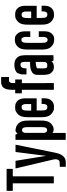

<svg xmlns="http://www.w3.org/2000/svg" viewBox="1070 -2064 1186 3404"><g transform="rotate(-90 1663.0 -362.0)"><path d="M371.1 -833Q371.1 -799.8 371.1 -733.4Q371.1 -731.4 370.1 -730.5Q368.2 -728.5 366.2 -728.5Q323.2 -728.5 239.3 -728.5Q239.3 -487.3 239.3 -5.9Q239.3 -3.9 237.3 -2Q236.3 -1 234.4 -1Q195.3 -1 119.1 -1Q117.2 -1 115.2 -2Q114.3 -3.9 114.3 -5.9Q114.3 -247.1 114.3 -728.5Q71.3 -728.5 -13.7 -728.5Q-16.6 -728.5 -17.6 -730.5Q-18.6 -731.4 -18.6 -733.4Q-18.6 -766.6 -18.6 -833Q-18.6 -835 -17.6 -835.9Q-16.6 -837.9 -13.7 -837.9Q113.3 -837.9 367.2 -837.9Q369.1 -837.9 370.1 -835.9Q371.1 -835.9 371.1 -835Q371.1 -834 371.1 -833Z M798.8 -674.8Q752 -444.3 659.2 16.6Q654.3 41 648.4 62.5Q642.6 84 634.8 101.6Q627.9 120.1 619.1 135.7Q609.4 151.4 598.6 163.1Q588.9 174.8 575.2 184.6Q561.5 194.3 546.9 200.2Q532.2 206.1 514.6 209Q496.1 211.9 476.6 211.9Q456.1 211.9 413.1 211.9Q411.1 211.9 409.2 210.9Q408.2 209 408.2 207Q408.2 174.8 408.2 109.4Q408.2 107.4 408.2 106.4Q409.2 105.5 410.2 105.5Q411.1 104.5 411.1 104.5Q412.1 103.5 414.1 103.5Q414.1 103.5 433.6 104.5Q453.1 105.5 463.9 103.5Q468.8 103.5 472.7 103.5Q476.6 102.5 479.5 102.5Q499 102.5 512.7 96.7Q526.4 89.8 538.1 57.6Q542 45.9 542 34.2Q542 22.5 538.1 -3.9Q485.4 -227.5 379.9 -673.8Q379.9 -674.8 379.9 -675.8Q379.9 -677.7 380.9 -677.7Q381.8 -678.7 382.8 -679.7Q383.8 -679.7 384.8 -679.7Q426.8 -679.7 509.8 -679.7Q511.7 -679.7 512.7 -678.7Q514.6 -677.7 514.6 -675.8Q543.9 -497.1 601.6 -137.7Q625 -317.4 669.9 -674.8Q669.9 -677.7 670.9 -678.7Q672.9 -679.7 674.8 -679.7Q714.8 -679.7 795.9 -679.7Q796.9 -679.7 797.9 -679.7Q798.8 -678.7 799.8 -677.7Q800.8 -677.7 800.8 -675.8Q800.8 -674.8 798.8 -674.8Z M1227.5 -225.6Q1227.5 -225.6 1227.5 -225.6Q1227.5 -224.6 1227.5 -224.6Q1227.5 -207 1226.6 -190.4Q1225.6 -173.8 1223.6 -160.2Q1218.8 -128.9 1213.9 -116.2Q1210 -102.5 1202.1 -88.9Q1195.3 -74.2 1186.5 -63.5Q1176.8 -52.7 1168 -44.9Q1158.2 -36.1 1147.5 -29.3Q1137.7 -22.5 1127.9 -17.6Q1125 -16.6 1122.1 -14.6Q1120.1 -13.7 1117.2 -12.7Q1113.3 -10.7 1108.4 -8.8Q1104.5 -6.8 1096.7 -5.9Q1085 -3.9 1073.2 -3.9Q1061.5 -2.9 1050.8 -4.9Q1038.1 -5.9 1027.3 -11.7Q1017.6 -16.6 1007.8 -26.4Q1007.8 50.8 1007.8 205.1Q1007.8 207 1005.9 209Q1004.9 210 1002.9 210Q964.8 210 890.6 210Q888.7 210 886.7 209Q885.7 207 885.7 205.1Q885.7 94.7 885.7 -126Q885.7 -308.6 885.7 -675.8Q885.7 -677.7 886.7 -679.7Q888.7 -680.7 890.6 -680.7Q918.9 -680.7 976.6 -680.7Q978.5 -680.7 979.5 -679.7Q980.5 -679.7 980.5 -677.7Q986.3 -666 996.1 -642.6Q1009.8 -661.1 1024.4 -670.9Q1039.1 -680.7 1055.7 -680.7Q1061.5 -680.7 1065.4 -679.7Q1069.3 -679.7 1074.2 -677.7Q1076.2 -677.7 1078.1 -677.7Q1080.1 -676.8 1083 -676.8Q1092.8 -674.8 1102.5 -671.9Q1113.3 -668.9 1124 -665Q1129.9 -662.1 1134.8 -659.2Q1140.6 -655.3 1146.5 -651.4Q1151.4 -648.4 1157.2 -644.5Q1162.1 -640.6 1168 -635.7Q1176.8 -627.9 1185.5 -617.2Q1195.3 -606.4 1202.1 -591.8Q1210 -577.1 1213.9 -564.5Q1218.8 -551.8 1223.6 -521.5Q1226.6 -503.9 1226.6 -483.4Q1227.5 -462.9 1227.5 -439.5Q1227.5 -438.5 1227.5 -436.5Q1227.5 -366.2 1227.5 -225.6ZM1111.3 -451.2Q1111.3 -467.8 1110.4 -482.4Q1110.4 -496.1 1108.4 -507.8Q1107.4 -518.6 1104.5 -527.3Q1102.5 -536.1 1098.6 -543Q1094.7 -548.8 1090.8 -552.7Q1086.9 -557.6 1081.1 -559.6Q1076.2 -561.5 1069.3 -563.5Q1063.5 -564.5 1055.7 -564.5Q1050.8 -564.5 1046.9 -563.5Q1042 -563.5 1037.1 -560.5Q1034.2 -558.6 1029.3 -554.7Q1025.4 -550.8 1022.5 -546.9Q1019.5 -542 1016.6 -536.1Q1013.7 -529.3 1011.7 -521.5Q1010.7 -518.6 1010.7 -516.6Q1010.7 -513.7 1009.8 -510.7Q1009.8 -398.4 1009.8 -172.9Q1009.8 -170.9 1009.8 -168Q1010.7 -165 1011.7 -163.1Q1013.7 -155.3 1016.6 -148.4Q1018.6 -142.6 1022.5 -137.7Q1025.4 -132.8 1029.3 -128.9Q1033.2 -126 1037.1 -124Q1042 -121.1 1046.9 -121.1Q1050.8 -120.1 1055.7 -120.1Q1063.5 -120.1 1069.3 -121.1Q1076.2 -122.1 1081.1 -125Q1086.9 -127 1090.8 -131.8Q1095.7 -135.7 1098.6 -141.6Q1102.5 -147.5 1104.5 -156.2Q1107.4 -165 1108.4 -175.8Q1110.4 -186.5 1110.4 -201.2Q1111.3 -214.8 1111.3 -231.4Q1111.3 -304.7 1111.3 -451.2Z M1617.2 -304.7Q1546.9 -304.7 1406.2 -304.7Q1406.2 -280.3 1406.2 -231.4Q1406.2 -213.9 1407.2 -199.2Q1408.2 -185.5 1409.2 -173.8Q1411.1 -163.1 1413.1 -154.3Q1416 -145.5 1418.9 -138.7Q1422.9 -132.8 1426.8 -128.9Q1430.7 -124 1436.5 -122.1Q1440.4 -120.1 1444.3 -119.1Q1448.2 -118.2 1452.1 -117.2Q1455.1 -116.2 1462.9 -116.2Q1471.7 -116.2 1474.6 -116.2Q1478.5 -116.2 1483.4 -117.2Q1488.3 -118.2 1492.2 -120.1Q1496.1 -122.1 1500 -126Q1503.9 -129.9 1507.8 -133.8Q1510.7 -138.7 1513.7 -145.5Q1516.6 -151.4 1518.6 -159.2Q1520.5 -167 1521.5 -175.8Q1522.5 -185.5 1522.5 -196.3Q1522.5 -202.1 1522.5 -212.9Q1522.5 -215.8 1523.4 -216.8Q1525.4 -217.8 1527.3 -217.8Q1557.6 -217.8 1618.2 -217.8Q1621.1 -217.8 1622.1 -216.8Q1623 -215.8 1623 -212.9Q1623 -201.2 1623 -175.8Q1623 -130.9 1613.3 -97.7Q1602.5 -63.5 1581.1 -42Q1558.6 -18.6 1533.2 -8.8Q1508.8 2 1472.7 2Q1469.7 2 1460.9 2Q1452.1 2 1449.2 2Q1442.4 1 1435.5 0Q1428.7 0 1422.9 -1Q1415 -2 1410.2 -3.9Q1406.2 -5.9 1401.4 -7.8Q1399.4 -9.8 1396.5 -10.7Q1394.5 -11.7 1391.6 -12.7Q1385.7 -15.6 1379.9 -18.6Q1374 -22.5 1368.2 -26.4Q1363.3 -29.3 1357.4 -33.2Q1352.5 -37.1 1347.7 -42Q1338.9 -50.8 1329.1 -61.5Q1320.3 -72.3 1312.5 -85.9Q1304.7 -100.6 1300.8 -113.3Q1296.9 -126 1291 -156.2Q1288.1 -173.8 1288.1 -194.3Q1287.1 -214.8 1287.1 -238.3Q1287.1 -239.3 1287.1 -241.2Q1287.1 -242.2 1287.1 -242.2Q1287.1 -242.2 1287.1 -242.2Q1287.1 -266.6 1287.1 -316.4Q1287.1 -357.4 1287.1 -440.4Q1287.1 -440.4 1287.1 -441.4Q1287.1 -441.4 1287.1 -441.4Q1287.1 -443.4 1287.1 -447.3Q1287.1 -470.7 1288.1 -490.2Q1288.1 -510.7 1291 -529.3Q1296.9 -559.6 1300.8 -573.2Q1304.7 -585.9 1312.5 -599.6Q1320.3 -614.3 1329.1 -625Q1338.9 -635.7 1347.7 -644.5Q1357.4 -652.3 1367.2 -659.2Q1377 -666 1386.7 -670.9Q1389.6 -672.9 1391.6 -673.8Q1394.5 -675.8 1396.5 -675.8Q1401.4 -678.7 1405.3 -680.7Q1410.2 -682.6 1417 -682.6Q1427.7 -684.6 1445.3 -685.5Q1461.9 -686.5 1471.7 -686.5Q1475.6 -685.5 1478.5 -685.5Q1482.4 -685.5 1486.3 -685.5Q1521.5 -682.6 1542 -670.9Q1563.5 -660.2 1580.1 -640.6Q1594.7 -626 1604.5 -603.5Q1614.3 -582 1618.2 -553.7Q1621.1 -542 1621.1 -530.3Q1622.1 -518.6 1622.1 -505.9Q1622.1 -440.4 1622.1 -309.6Q1622.1 -306.6 1621.1 -305.7Q1620.1 -303.7 1617.2 -303.7Q1617.2 -304.7 1617.2 -304.7ZM1520.5 -402.3Q1520.5 -431.6 1520.5 -492.2Q1520.5 -502.9 1519.5 -511.7Q1518.6 -520.5 1516.6 -528.3Q1513.7 -535.2 1511.7 -542Q1508.8 -548.8 1505.9 -552.7Q1502 -558.6 1499 -561.5Q1495.1 -564.5 1490.2 -567.4Q1486.3 -569.3 1481.4 -570.3Q1476.6 -571.3 1472.7 -571.3Q1468.8 -571.3 1460.9 -570.3Q1452.1 -570.3 1450.2 -570.3Q1446.3 -569.3 1442.4 -568.4Q1438.5 -566.4 1434.6 -565.4Q1428.7 -562.5 1424.8 -558.6Q1419.9 -553.7 1417 -547.9Q1414.1 -542 1411.1 -533.2Q1409.2 -524.4 1407.2 -513.7Q1406.2 -502.9 1405.3 -488.3Q1404.3 -474.6 1404.3 -458Q1404.3 -439.5 1404.3 -402.3Q1443.4 -402.3 1520.5 -402.3Z M2000 -928.7Q2000 -886.7 2000 -800.8Q2000 -799.8 1999 -798.8Q1998 -797.9 1998 -796.9Q1997.1 -795.9 1996.1 -794.9Q1995.1 -794.9 1993.2 -794.9Q1970.7 -795.9 1950.2 -795.9Q1929.7 -795.9 1926.8 -794.9Q1920.9 -793.9 1917 -791Q1913.1 -789.1 1909.2 -785.2Q1906.2 -780.3 1903.3 -774.4Q1899.4 -768.6 1897.5 -761.7Q1895.5 -754.9 1893.6 -746.1Q1892.6 -736.3 1892.6 -725.6Q1892.6 -712.9 1892.6 -685.5Q1912.1 -685.5 1950.2 -685.5Q1953.1 -685.5 1954.1 -684.6Q1956.1 -683.6 1956.1 -680.7Q1956.1 -644.5 1956.1 -572.3Q1956.1 -569.3 1954.1 -568.4Q1953.1 -567.4 1950.2 -567.4Q1930.7 -567.4 1891.6 -567.4Q1891.6 -497.1 1890.6 -356.4Q1891.6 -239.3 1892.6 -4.9Q1892.6 -2.9 1891.6 -1Q1889.6 0 1887.7 0Q1850.6 0 1777.3 0Q1775.4 0 1774.4 -1Q1772.5 -2.9 1772.5 -4.9Q1772.5 -192.4 1772.5 -568.4Q1752.9 -568.4 1714.8 -568.4Q1711.9 -568.4 1710.9 -569.3Q1710 -570.3 1710 -573.2Q1710 -609.4 1710 -680.7Q1710 -683.6 1710.9 -684.6Q1711.9 -685.5 1714.8 -685.5Q1734.4 -685.5 1773.4 -685.5Q1773.4 -707 1773.4 -748Q1773.4 -776.4 1776.4 -799.8Q1778.3 -824.2 1784.2 -841.8Q1791 -860.4 1798.8 -875Q1805.7 -889.6 1816.4 -900.4Q1826.2 -910.2 1838.9 -917Q1851.6 -923.8 1864.3 -927.7Q1878.9 -931.6 1887.7 -933.6Q1896.5 -934.6 1913.1 -934.6Q1916 -934.6 1955.1 -934.6Q1993.2 -933.6 1993.2 -933.6Q1996.1 -933.6 1998 -932.6Q2000 -931.6 2000 -928.7Z M2386.7 -511.7Q2386.7 -345.7 2386.7 -11.7Q2386.7 -9.8 2384.8 -8.8Q2383.8 -6.8 2380.9 -6.8Q2352.5 -6.8 2294.9 -6.8Q2293.9 -6.8 2292 -7.8Q2291 -8.8 2290 -9.8Q2284.2 -20.5 2271.5 -41Q2270.5 -40 2270.5 -39.1Q2270.5 -39.1 2269.5 -38.1Q2263.7 -28.3 2257.8 -22.5Q2252 -16.6 2240.2 -11.7Q2220.7 -4.9 2207 -2Q2194.3 0 2171.9 0Q2156.2 0 2142.6 -2.9Q2127.9 -5.9 2115.2 -12.7Q2103.5 -18.6 2092.8 -28.3Q2081.1 -37.1 2073.2 -47.9Q2064.5 -58.6 2057.6 -71.3Q2051.8 -85 2046.9 -99.6Q2043 -115.2 2041 -131.8Q2038.1 -147.5 2038.1 -165Q2038.1 -209 2038.1 -296.9Q2038.1 -337.9 2061.5 -366.2Q2085 -393.6 2130.9 -408.2Q2167 -418.9 2204.1 -420.9Q2242.2 -422.9 2267.6 -422.9Q2267.6 -450.2 2267.6 -505.9Q2267.6 -515.6 2267.6 -524.4Q2266.6 -534.2 2266.6 -542Q2265.6 -549.8 2263.7 -556.6Q2261.7 -563.5 2259.8 -569.3Q2255.9 -574.2 2252.9 -579.1Q2250 -583 2244.1 -585.9Q2239.3 -588.9 2232.4 -590.8Q2225.6 -591.8 2215.8 -591.8Q2210 -591.8 2204.1 -590.8Q2198.2 -589.8 2192.4 -587.9Q2186.5 -585.9 2181.6 -582Q2176.8 -578.1 2171.9 -573.2Q2168 -567.4 2164.1 -560.5Q2161.1 -552.7 2158.2 -543.9Q2156.2 -535.2 2154.3 -523.4Q2153.3 -511.7 2153.3 -498Q2153.3 -495.1 2153.3 -490.2Q2153.3 -487.3 2152.3 -486.3Q2150.4 -485.4 2148.4 -485.4Q2116.2 -485.4 2051.8 -485.4Q2048.8 -485.4 2047.9 -486.3Q2045.9 -487.3 2045.9 -490.2Q2045.9 -501 2045.9 -523.4Q2045.9 -524.4 2045.9 -554.7Q2045.9 -585 2058.6 -613.3Q2060.5 -617.2 2061.5 -620.1Q2062.5 -624 2063.5 -627.9Q2066.4 -636.7 2070.3 -644.5Q2074.2 -652.3 2083 -660.2Q2095.7 -669.9 2109.4 -677.7Q2124 -684.6 2140.6 -690.4Q2157.2 -695.3 2174.8 -697.3Q2192.4 -700.2 2211.9 -700.2Q2237.3 -700.2 2253.9 -697.3Q2269.5 -694.3 2286.1 -689.5Q2303.7 -683.6 2317.4 -674.8Q2331.1 -666 2340.8 -655.3Q2351.6 -643.6 2362.3 -626Q2373 -608.4 2377 -590.8Q2380.9 -574.2 2382.8 -553.7Q2385.7 -534.2 2386.7 -511.7ZM2166 -126Q2172.9 -119.1 2183.6 -118.2Q2194.3 -117.2 2208 -117.2Q2210 -117.2 2211.9 -117.2Q2213.9 -117.2 2215.8 -117.2Q2225.6 -117.2 2231.4 -118.2Q2238.3 -120.1 2243.2 -124Q2260.7 -135.7 2263.7 -148.4Q2266.6 -162.1 2266.6 -169.9Q2266.6 -220.7 2266.6 -322.3Q2230.5 -320.3 2192.4 -312.5Q2155.3 -305.7 2154.3 -291Q2154.3 -285.2 2153.3 -274.4Q2152.3 -241.2 2152.3 -196.3Q2152.3 -192.4 2152.3 -188.5Q2152.3 -139.6 2166 -126Z M2710 -422.9Q2710 -447.3 2710 -497.1Q2710 -507.8 2709 -516.6Q2708 -525.4 2706.1 -533.2Q2703.1 -540 2701.2 -546.9Q2698.2 -553.7 2695.3 -557.6Q2691.4 -563.5 2688.5 -566.4Q2684.6 -569.3 2679.7 -572.3Q2675.8 -574.2 2670.9 -575.2Q2666 -576.2 2662.1 -576.2Q2654.3 -576.2 2647.5 -574.2Q2640.6 -573.2 2635.7 -571.3Q2630.9 -568.4 2626 -564.5Q2622.1 -559.6 2619.1 -553.7Q2615.2 -547.9 2612.3 -539.1Q2610.4 -530.3 2608.4 -519.5Q2607.4 -508.8 2606.4 -494.1Q2605.5 -480.5 2605.5 -463.9Q2605.5 -383.8 2605.5 -224.6Q2605.5 -208 2606.4 -193.4Q2607.4 -178.7 2608.4 -168Q2610.4 -156.2 2612.3 -148.4Q2615.2 -139.6 2619.1 -132.8Q2623 -127 2627 -122.1Q2630.9 -118.2 2635.7 -116.2Q2640.6 -113.3 2647.5 -112.3Q2654.3 -111.3 2662.1 -111.3Q2666 -111.3 2670.9 -111.3Q2675.8 -112.3 2679.7 -115.2Q2683.6 -117.2 2687.5 -121.1Q2691.4 -124 2695.3 -128.9Q2698.2 -133.8 2701.2 -139.6Q2703.1 -146.5 2706.1 -154.3Q2708 -161.1 2709 -170.9Q2710 -180.7 2710 -190.4Q2710 -214.8 2710 -262.7Q2710 -264.6 2710.9 -266.6Q2712.9 -267.6 2714.8 -267.6Q2745.1 -267.6 2805.7 -267.6Q2807.6 -267.6 2809.6 -266.6Q2810.5 -264.6 2810.5 -262.7Q2810.5 -232.4 2810.5 -171.9Q2810.5 -127 2800.8 -92.8Q2790 -59.6 2768.6 -38.1Q2747.1 -15.6 2727.5 -4.9Q2708 5.9 2669.9 5.9Q2661.1 5.9 2651.4 5.9Q2641.6 4.9 2631.8 2.9Q2622.1 2 2611.3 -1Q2601.6 -3.9 2590.8 -8.8Q2585 -10.7 2579.1 -14.6Q2574.2 -18.6 2567.4 -21.5Q2562.5 -24.4 2557.6 -29.3Q2551.8 -33.2 2546.9 -38.1Q2538.1 -45.9 2528.3 -56.6Q2519.5 -67.4 2511.7 -82Q2503.9 -95.7 2500 -109.4Q2496.1 -122.1 2491.2 -151.4Q2488.3 -169.9 2487.3 -189.5Q2487.3 -210 2487.3 -232.4Q2487.3 -233.4 2487.3 -236.3Q2487.3 -236.3 2487.3 -236.3Q2487.3 -237.3 2487.3 -237.3Q2487.3 -306.6 2487.3 -446.3Q2487.3 -446.3 2487.3 -446.3Q2487.3 -447.3 2487.3 -447.3Q2487.3 -448.2 2487.3 -452.1Q2487.3 -475.6 2487.3 -496.1Q2488.3 -516.6 2491.2 -535.2Q2496.1 -565.4 2500 -578.1Q2503.9 -591.8 2511.7 -605.5Q2519.5 -620.1 2528.3 -630.9Q2538.1 -641.6 2546.9 -649.4Q2556.6 -658.2 2566.4 -665Q2576.2 -671.9 2585.9 -676.8Q2595.7 -681.6 2606.4 -684.6Q2616.2 -687.5 2627 -688.5Q2637.7 -690.4 2649.4 -691.4Q2660.2 -691.4 2668.9 -691.4Q2707 -691.4 2726.6 -680.7Q2746.1 -668.9 2767.6 -646.5Q2782.2 -631.8 2792 -609.4Q2801.8 -587.9 2805.7 -559.6Q2807.6 -547.9 2808.6 -536.1Q2809.6 -523.4 2809.6 -511.7Q2809.6 -482.4 2809.6 -422.9Q2809.6 -420.9 2808.6 -418.9Q2806.6 -418 2804.7 -418Q2774.4 -418 2713.9 -418Q2711.9 -418 2710 -418.9Q2709 -420.9 2710 -422.9Z M3257.8 -304.7Q3187.5 -304.7 3046.9 -304.7Q3046.9 -280.3 3046.9 -231.4Q3046.9 -213.9 3047.9 -199.2Q3048.8 -185.5 3049.8 -173.8Q3051.8 -163.1 3053.7 -154.3Q3056.6 -145.5 3059.6 -138.7Q3063.5 -132.8 3067.4 -128.9Q3071.3 -124 3077.1 -122.1Q3081.1 -120.1 3085 -119.1Q3088.9 -118.2 3092.8 -117.2Q3095.7 -116.2 3103.5 -116.2Q3112.3 -116.2 3115.2 -116.2Q3119.1 -116.2 3124 -117.2Q3128.9 -118.2 3132.8 -120.1Q3136.7 -122.1 3140.6 -126Q3144.5 -129.9 3148.4 -133.8Q3151.4 -138.7 3154.3 -145.5Q3157.2 -151.4 3159.2 -159.2Q3161.1 -167 3162.1 -175.8Q3163.1 -185.5 3163.1 -196.3Q3163.1 -202.1 3163.1 -212.9Q3163.1 -215.8 3164.1 -216.8Q3166 -217.8 3168 -217.8Q3198.2 -217.8 3258.8 -217.8Q3261.7 -217.8 3262.7 -216.8Q3263.7 -215.8 3263.7 -212.9Q3263.7 -201.2 3263.7 -175.8Q3263.7 -130.9 3253.9 -97.7Q3243.2 -63.5 3221.7 -42Q3199.2 -18.6 3173.8 -8.8Q3149.4 2 3113.3 2Q3110.4 2 3101.6 2Q3092.8 2 3089.8 2Q3083 1 3076.2 0Q3069.3 0 3063.5 -1Q3055.7 -2 3050.8 -3.9Q3046.9 -5.9 3042 -7.8Q3040 -9.8 3037.1 -10.7Q3035.2 -11.7 3032.2 -12.7Q3026.4 -15.6 3020.5 -18.6Q3014.6 -22.5 3008.8 -26.4Q3003.9 -29.3 2998 -33.2Q2993.2 -37.1 2988.3 -42Q2979.5 -50.8 2969.7 -61.5Q2960.9 -72.3 2953.1 -85.9Q2945.3 -100.6 2941.4 -113.3Q2937.5 -126 2931.6 -156.2Q2928.7 -173.8 2928.7 -194.3Q2927.7 -214.8 2927.7 -238.3Q2927.7 -239.3 2927.7 -241.2Q2927.7 -242.2 2927.7 -242.2Q2927.7 -242.2 2927.7 -242.2Q2927.7 -266.6 2927.7 -316.4Q2927.7 -357.4 2927.7 -440.4Q2927.7 -440.4 2927.7 -441.4Q2927.7 -441.4 2927.7 -441.4Q2927.7 -443.4 2927.7 -447.3Q2927.7 -470.7 2928.7 -490.2Q2928.7 -510.7 2931.6 -529.3Q2937.5 -559.6 2941.4 -573.2Q2945.3 -585.9 2953.1 -599.6Q2960.9 -614.3 2969.7 -625Q2979.5 -635.7 2988.3 -644.5Q2998 -652.3 3007.8 -659.2Q3017.6 -666 3027.3 -670.9Q3030.3 -672.9 3032.2 -673.8Q3035.2 -675.8 3037.1 -675.8Q3042 -678.7 3045.9 -680.7Q3050.8 -682.6 3057.6 -682.6Q3068.4 -684.6 3085.9 -685.5Q3102.5 -686.5 3112.3 -686.5Q3116.2 -685.5 3119.1 -685.5Q3123 -685.5 3127 -685.5Q3162.1 -682.6 3182.6 -670.9Q3204.1 -660.2 3220.7 -640.6Q3235.4 -626 3245.1 -603.5Q3254.9 -582 3258.8 -553.7Q3261.7 -542 3261.7 -530.3Q3262.7 -518.6 3262.7 -505.9Q3262.7 -440.4 3262.7 -309.6Q3262.7 -306.6 3261.7 -305.7Q3260.7 -303.7 3257.8 -303.7Q3257.8 -304.7 3257.8 -304.7ZM3161.1 -402.3Q3161.1 -431.6 3161.1 -492.2Q3161.1 -502.9 3160.2 -511.7Q3159.2 -520.5 3157.2 -528.3Q3154.3 -535.2 3152.3 -542Q3149.4 -548.8 3146.5 -552.7Q3142.6 -558.6 3139.6 -561.5Q3135.7 -564.5 3130.9 -567.4Q3127 -569.3 3122.1 -570.3Q3117.2 -571.3 3113.3 -571.3Q3109.4 -571.3 3101.6 -570.3Q3092.8 -570.3 3090.8 -570.3Q3086.9 -569.3 3083 -568.4Q3079.1 -566.4 3075.2 -565.4Q3069.3 -562.5 3065.4 -558.6Q3060.5 -553.7 3057.6 -547.9Q3054.7 -542 3051.8 -533.2Q3049.8 -524.4 3047.9 -513.7Q3046.9 -502.9 3045.9 -488.3Q3044.9 -474.6 3044.9 -458Q3044.9 -439.5 3044.9 -402.3Q3084 -402.3 3161.1 -402.3Z"/></g></svg>

Font: Typeface
Style: Regular
Weight: 400
Version: Version 1.0